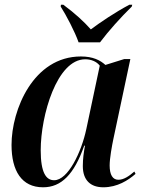

<svg xmlns="http://www.w3.org/2000/svg" viewBox="-20 -786 616 816"><path d="M314 -606H405C441 -654 492 -711 540 -758L542 -766H530C468 -733 406 -691 366 -661C338 -693 299 -729 249 -766H239L238 -758C261 -722 298 -652 314 -606ZM163 10C241 10 295 -45 338 -167H341C336 -137 332 -113 332 -80C332 -20 365 10 419 10C479 10 525 -20 556 -47L551 -57C528 -37 506 -22 483 -22C459 -22 446 -43 446 -83C446 -113 456 -168 462 -196L534 -535H508L428 -510C406 -530 375 -546 324 -546C122 -546 29 -320 29 -170C29 -60 72 10 163 10ZM210 -20C176 -20 153 -52 153 -147C153 -296 222 -534 342 -534C367 -534 390 -525 404 -507L347 -238C326 -139 269 -20 210 -20Z"/></svg>

Font: Noto Serif Display SemiCondensed SemiBold
Style: Italic
Weight: 600
Width: 4
Italic angle: -12°
Designer: Monotype Design Team
Foundry: Monotype Imaging Inc.
Version: Version 2.009